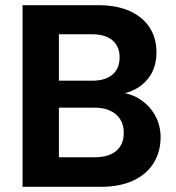

<svg xmlns="http://www.w3.org/2000/svg" viewBox="-20 -720 680 740"><path d="M67 0V-700H358Q431 -700 481 -677Q531 -654 557 -613.5Q583 -573 583 -519Q583 -467 560.5 -431Q538 -395 500 -375.5Q462 -356 417 -353L433 -364Q481 -362 518.5 -338Q556 -314 577.5 -275.5Q599 -237 599 -191Q599 -135 572 -91.5Q545 -48 493.5 -24Q442 0 368 0ZM207 -114H346Q399 -114 428 -138.5Q457 -163 457 -208Q457 -253 427 -279Q397 -305 344 -305H207ZM207 -409H335Q386 -409 413.5 -432.5Q441 -456 441 -499Q441 -541 413.5 -564.5Q386 -588 334 -588H207Z"/></svg>

Font: DM Sans 18pt ExtraBold
Style: Regular
Weight: 800
Designer: Colophon Foundry, Jonny Pinhorn
Foundry: Colophon Foundry
Version: Version 4.004;gftools[0.9.30]